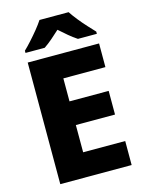

<svg xmlns="http://www.w3.org/2000/svg" viewBox="-135 -1010 820 1089"><g transform="rotate(-15 274.5 -465.0)"><path d="M499 0H80V-714H499V-575H252V-440H482V-301H252V-141H499ZM378 -930Q393 -907 415 -879.5Q437 -852 460.5 -826.5Q484 -801 501 -783V-770H390Q364 -787 340.5 -807Q317 -827 291 -850Q266 -827 243.5 -807.5Q221 -788 195 -770H82V-783Q101 -801 124.5 -827Q148 -853 170 -880Q192 -907 207 -930Z"/></g></svg>

Font: Noto Sans Hebrew Thin ExtraBold
Style: Regular
Weight: 800
Version: Version 3.001